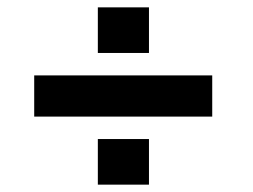

<svg xmlns="http://www.w3.org/2000/svg" viewBox="-20 -626 687 522"><path d="M73 -309V-421H557V-309ZM246 -482V-606H385V-482ZM246 -124V-248H385V-124Z"/></svg>

Font: Hubot Sans Condensed ExtraLight SemiBold
Style: Regular
Weight: 600
Version: Version 2.000